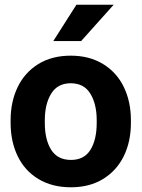

<svg xmlns="http://www.w3.org/2000/svg" viewBox="-20 -784 600 814"><path d="M324 -610H206L304 -764H462ZM280 -548Q359 -548 417 -512.5Q475 -477 505 -415Q535 -353 535 -274V-263Q535 -184 505 -122.5Q475 -61 417.5 -25.5Q360 10 281 10Q201 10 143 -25Q85 -60 55 -122Q25 -184 25 -263V-274Q25 -353 55 -415Q85 -477 142.5 -512.5Q200 -548 280 -548ZM281 -106Q337 -106 363.5 -149Q390 -192 390 -263V-274Q390 -343 363 -387Q336 -431 280 -431Q224 -431 197 -387Q170 -343 170 -274V-263Q170 -192 197 -149Q224 -106 281 -106Z"/></svg>

Font: Freesentation 8 ExtraBold
Style: Regular
Weight: 800
Designer: glyphs from Roboto by Christian Robertson / Hangul glyphs from Noto Sans CJK(Source Han Sans) by Jang Soo-young and Kang
Foundry: PT&
Version: Version 2.001